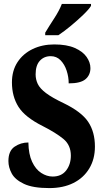

<svg xmlns="http://www.w3.org/2000/svg" viewBox="-20 -951 531 981"><path d="M232 10Q148 10 102.5 -11.5Q57 -33 40 -64.5Q23 -96 23 -128Q23 -180 54.5 -201.5Q86 -223 125 -223Q126 -163 144 -124.5Q162 -86 190.5 -67.5Q219 -49 249 -49Q294 -49 318 -80Q342 -111 342 -156Q342 -210 303.5 -241.5Q265 -273 198 -307Q108 -352 74.5 -405Q41 -458 41 -530Q41 -590 69.5 -633.5Q98 -677 147 -700.5Q196 -724 257 -724Q321 -724 362 -706Q403 -688 422.5 -660Q442 -632 442 -603Q442 -568 417 -546.5Q392 -525 331 -525Q331 -558 320.5 -590Q310 -622 289.5 -643Q269 -664 239 -664Q205 -664 183.5 -640.5Q162 -617 162 -571Q162 -545 173 -522Q184 -499 215 -475.5Q246 -452 305 -424Q396 -380 430.5 -328.5Q465 -277 465 -202Q465 -138 436 -90Q407 -42 355 -16Q303 10 232 10ZM211 -784Q230 -816 256.5 -856.5Q283 -897 296 -931H445V-921Q435 -904 406 -876Q377 -848 342 -819Q307 -790 278 -771H211Z"/></svg>

Font: Noto Serif Myanmar ExtraCondensed ExtraBold
Style: Regular
Weight: 800
Width: 2
Designer: Ben Mitchell and the Monotype Design Team
Foundry: Monotype Imaging Inc.
Version: Version 2.106; ttfautohint (v1.8.4.7-5d5b)